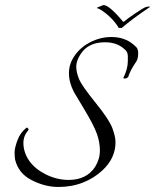

<svg xmlns="http://www.w3.org/2000/svg" viewBox="-20 -709 617 763"><path d="M488 -466V-486Q488 -504 474 -514Q445 -541 397 -541Q331 -541 301 -495Q283 -468 283 -444.5Q283 -421 294.5 -394Q306 -367 359.5 -301Q413 -235 426 -201Q439 -167 439 -144Q439 -80 387 -32Q354 -1 309.5 16.5Q265 34 212 34Q159 34 106 7Q53 -20 40 -75Q38 -86 38 -103.5Q38 -121 49.5 -152Q61 -183 86 -202Q87 -203 90 -200Q96 -195 92 -191Q73 -169 73 -141Q73 -104 96 -70Q119 -38 160 -17Q205 6 253 6Q324 6 358 -46Q377 -77 377 -110.5Q377 -144 365 -177.5Q353 -211 315.5 -273.5Q278 -336 274 -343Q254 -381 254 -418.5Q254 -456 277.5 -489Q301 -522 338 -541Q379 -562 423 -562Q485 -562 524 -519Q530 -509 529 -492Q528 -475 522 -465Q496 -427 489 -402Q475 -393 470 -399Q488 -435 488 -466ZM391 -689Q414 -689 468 -624Q468 -621 474 -624Q485 -634 517 -655.5Q549 -677 558.5 -680.5Q568 -684 577 -682Q504 -633 464 -598H452Q428 -638 384 -668Q371 -676 366 -676V-679Z"/></svg>

Font: Italianno
Style: Regular
Weight: 400
Designer: Robert E. Leuschke
Foundry: Robert E. Leuschke
Version: Version 1.003